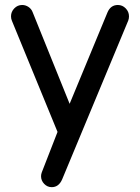

<svg xmlns="http://www.w3.org/2000/svg" viewBox="-20 -524 564 774"><path d="M145.5 186.5Q145.5 178.7 148.4 170.9L211.9 7.8L28.3 -439.5Q24.4 -448.2 24.4 -458Q24.4 -476.6 37.6 -490.2Q50.8 -503.9 69.3 -503.9Q83 -503.9 94.7 -496.1Q106.4 -488.3 111.3 -475.6L260.7 -105.5L413.1 -473.6Q425.8 -503.9 455.1 -503.9Q473.6 -503.9 486.8 -490.2Q500 -476.6 500 -458Q500 -449.2 497.1 -441.4L230.5 199.2Q216.8 230.5 188.5 230.5Q170.9 230.5 158.2 217.3Q145.5 204.1 145.5 186.5Z"/></svg>

Font: jf-openhuninn-2.1
Style: Regular
Weight: 400
Designer: [Kosugi Maru]
Designed by MOTOYA      

[Varela Round]
Joe Prince (Latin component); Avraham Cornfeld (Hebrew component)
Foundry: justfont Co., Ltd.
Version: 2.1